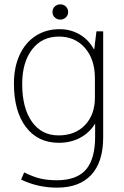

<svg xmlns="http://www.w3.org/2000/svg" viewBox="-20 -644 571 882"><path d="M454 -500V-13Q454 100 399.5 159Q345 218 242 218Q154 218 77 181L91 148Q131 168 164.5 176Q198 184 241 184Q332 184 374.5 135.5Q417 87 417 -17V-76Q391 -34 348 -11Q305 12 250 12Q154 12 99 -60.5Q44 -133 44 -260Q44 -335 70 -391.5Q96 -448 143.5 -479Q191 -510 254 -510Q304 -510 345.5 -486Q387 -462 411 -418H413L423 -500ZM416 -285Q416 -371 370.5 -423.5Q325 -476 250 -476Q173 -476 127.5 -417Q82 -358 82 -258Q82 -148 126.5 -85Q171 -22 249 -22Q325 -22 370.5 -69.5Q416 -117 416 -196ZM221 -589Q221 -604 231.5 -614Q242 -624 257 -624Q272 -624 282.5 -614Q293 -604 293 -589Q293 -574 282.5 -564Q272 -554 257 -554Q242 -554 231.5 -564Q221 -574 221 -589Z"/></svg>

Font: Sarabun Thin
Style: Regular
Weight: 250
Designer: Suppakit Chalermlarp | Katatrad Co.,Ltd.
Foundry: Cadson Demak Co.,Ltd.
Version: Version 1.000; ttfautohint (v1.6)